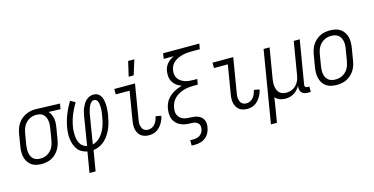

<svg xmlns="http://www.w3.org/2000/svg" viewBox="-90 -1212 3680 1888"><g transform="rotate(-15 1750.0 -268.0)"><path d="M198 8Q169 8 142 2Q115 -4 94 -19.5Q73 -35 58.5 -57.5Q44 -80 38 -106.5Q32 -133 32.5 -161Q33 -189 38 -218L58 -338Q62 -362 70 -386Q78 -410 92 -432.5Q106 -455 125.5 -473Q145 -491 168.5 -503Q192 -515 216.5 -521.5Q241 -528 266 -528H281L523 -520L514 -465L393 -469Q408 -454 417 -434Q426 -414 430 -392.5Q434 -371 433 -348Q432 -325 428 -302L408 -182Q404 -158 396 -133.5Q388 -109 374 -86Q360 -63 340.5 -44.5Q321 -26 297.5 -14Q274 -2 248 3Q222 8 198 8ZM198 -47Q216 -47 235 -51Q254 -55 270.5 -65Q287 -75 301 -89Q315 -103 324.5 -120Q334 -137 339.5 -155Q345 -173 348 -191L368 -311Q371 -330 372 -348Q373 -366 370.5 -383.5Q368 -401 361.5 -417Q355 -433 344 -445.5Q333 -458 317 -464.5Q301 -471 282 -472L272 -473H263Q245 -473 227 -467.5Q209 -462 192.5 -452.5Q176 -443 162.5 -428.5Q149 -414 140 -397.5Q131 -381 125.5 -363.5Q120 -346 117 -329L97 -209Q94 -189 93.5 -170Q93 -151 96 -132.5Q99 -114 107 -97.5Q115 -81 128.5 -69Q142 -57 160 -52Q178 -47 198 -47Z M627 215 662 5Q634 0 608.5 -14Q583 -28 566.5 -50Q550 -72 540 -99Q530 -126 526 -155Q522 -184 523.5 -214Q525 -244 530 -274Q541 -338 565.5 -400Q590 -462 626 -520L675 -493Q642 -439 619.5 -382Q597 -325 587 -266Q583 -244 582 -221.5Q581 -199 582.5 -177Q584 -155 589.5 -134Q595 -113 605.5 -95Q616 -77 633.5 -64.5Q651 -52 673 -48L721 -343Q725 -363 729.5 -382.5Q734 -402 742.5 -421Q751 -440 762 -458Q773 -476 788.5 -490.5Q804 -505 824 -512.5Q844 -520 864 -520Q882 -520 898.5 -513.5Q915 -507 925.5 -494Q936 -481 943 -465Q950 -449 953 -432Q956 -415 957.5 -397.5Q959 -380 958 -361.5Q957 -343 955.5 -325Q954 -307 951 -289Q945 -257 937.5 -225Q930 -193 917.5 -162.5Q905 -132 886.5 -102.5Q868 -73 843 -49Q818 -25 786.5 -10.5Q755 4 724 7L689 215ZM731 -48Q756 -53 779 -68.5Q802 -84 819 -105Q836 -126 848.5 -150Q861 -174 869.5 -198.5Q878 -223 883.5 -248Q889 -273 893 -298Q895 -310 897 -322.5Q899 -335 899.5 -347Q900 -359 900.5 -371.5Q901 -384 900 -396Q899 -408 897 -419.5Q895 -431 890.5 -441.5Q886 -452 876.5 -459.5Q867 -467 855 -467Q842 -467 830.5 -458Q819 -449 811.5 -437Q804 -425 799 -412Q794 -399 790 -386.5Q786 -374 783 -361Q780 -348 778 -335Z M1291 8Q1269 8 1247.5 2.5Q1226 -3 1209.5 -15.5Q1193 -28 1182.5 -46.5Q1172 -65 1167.5 -86Q1163 -107 1164 -129.5Q1165 -152 1169 -174L1217 -465H1076V-520H1287L1228 -165Q1226 -151 1225 -137Q1224 -123 1226.5 -110Q1229 -97 1234 -85Q1239 -73 1248.5 -64Q1258 -55 1270.5 -51Q1283 -47 1297 -47Q1316 -47 1335 -56.5Q1354 -66 1367 -82.5Q1380 -99 1387.5 -118Q1395 -137 1400 -156L1455 -146Q1451 -126 1443.5 -107.5Q1436 -89 1425 -71Q1414 -53 1400 -38Q1386 -23 1368 -12Q1350 -1 1330 3.5Q1310 8 1291 8ZM1244 -600 1279 -751H1342L1295 -600Z M1667 215V160H1702Q1719 160 1736.5 155.5Q1754 151 1768.5 140Q1783 129 1792 113Q1801 97 1803 80Q1806 63 1802 47Q1798 31 1786 20.5Q1774 10 1758.5 5.5Q1743 1 1726 0.5Q1709 0 1692 -0.5Q1675 -1 1659 -4Q1643 -7 1628 -12.5Q1613 -18 1599 -26Q1585 -34 1574 -45Q1563 -56 1554 -69Q1545 -82 1540 -97.5Q1535 -113 1533 -129Q1531 -145 1531.5 -162Q1532 -179 1535 -196Q1539 -218 1547 -240Q1555 -262 1568.5 -281Q1582 -300 1600.5 -316Q1619 -332 1639.5 -344Q1660 -356 1681.5 -364.5Q1703 -373 1725 -379Q1699 -388 1676 -404.5Q1653 -421 1638.5 -445Q1624 -469 1620.5 -498Q1617 -527 1622 -557Q1625 -577 1633.5 -596Q1642 -615 1656 -631Q1670 -647 1687.5 -659Q1705 -671 1724 -680H1622L1631 -735H1999L1990 -680H1903Q1881 -680 1858.5 -678Q1836 -676 1813.5 -670.5Q1791 -665 1768.5 -655Q1746 -645 1727 -629.5Q1708 -614 1696.5 -593Q1685 -572 1682 -549Q1678 -526 1681.5 -504Q1685 -482 1696.5 -464.5Q1708 -447 1726 -435Q1744 -423 1764 -416Q1784 -409 1807 -406.5Q1830 -404 1853 -404H1890L1880 -349H1843Q1817 -349 1791.5 -346.5Q1766 -344 1739.5 -336.5Q1713 -329 1688.5 -316Q1664 -303 1643.5 -283.5Q1623 -264 1611.5 -239Q1600 -214 1596 -188Q1593 -169 1593.5 -149.5Q1594 -130 1602.5 -113.5Q1611 -97 1624.5 -85Q1638 -73 1655.5 -66.5Q1673 -60 1692 -58Q1711 -56 1730.5 -55.5Q1750 -55 1769 -52Q1788 -49 1805 -42Q1822 -35 1835.5 -23Q1849 -11 1857 5.5Q1865 22 1866.5 41Q1868 60 1864 80Q1860 108 1847 134.5Q1834 161 1810.5 180Q1787 199 1758.5 207Q1730 215 1703 215Z M2291 8Q2269 8 2247.5 2.5Q2226 -3 2209.5 -15.5Q2193 -28 2182.5 -46.5Q2172 -65 2167.5 -86Q2163 -107 2164 -129.5Q2165 -152 2169 -174L2217 -465H2076V-520H2287L2228 -165Q2226 -151 2225 -137Q2224 -123 2226.5 -110Q2229 -97 2234 -85Q2239 -73 2248.5 -64Q2258 -55 2270.5 -51Q2283 -47 2297 -47Q2316 -47 2335 -56.5Q2354 -66 2367 -82.5Q2380 -99 2387.5 -118Q2395 -137 2400 -156L2455 -146Q2451 -126 2443.5 -107.5Q2436 -89 2425 -71Q2414 -53 2400 -38Q2386 -23 2368 -12Q2350 -1 2330 3.5Q2310 8 2291 8Z M2474 215 2596 -520H2657L2605 -209Q2602 -189 2601.5 -170Q2601 -151 2604 -133Q2607 -115 2614 -98.5Q2621 -82 2634 -70Q2647 -58 2664.5 -52.5Q2682 -47 2702 -47Q2719 -47 2737 -51Q2755 -55 2771.5 -64Q2788 -73 2801 -86.5Q2814 -100 2824 -116.5Q2834 -133 2839 -150Q2844 -167 2847 -185L2903 -520H2964L2890 -77Q2889 -71 2890 -65Q2891 -59 2894.5 -55Q2898 -51 2903.5 -49Q2909 -47 2915 -47H2935V8H2906Q2888 8 2871.5 3.5Q2855 -1 2844 -13Q2833 -25 2829.5 -42Q2826 -59 2829 -77L2831 -85Q2819 -65 2803 -46.5Q2787 -28 2766.5 -15.5Q2746 -3 2723.5 2.5Q2701 8 2679 8Q2648 8 2620.5 -2.5Q2593 -13 2575 -35Q2570 1 2564.5 36.5Q2559 72 2553 107L2535 215Z M3201 8Q3173 8 3145.5 2Q3118 -4 3096 -19Q3074 -34 3059.5 -56.5Q3045 -79 3038.5 -105.5Q3032 -132 3032.5 -160.5Q3033 -189 3038 -218L3058 -338Q3062 -363 3070 -387.5Q3078 -412 3092.5 -435Q3107 -458 3127.5 -476.5Q3148 -495 3172 -507Q3196 -519 3221.5 -523.5Q3247 -528 3272 -528Q3300 -528 3327.5 -522Q3355 -516 3377 -501Q3399 -486 3414 -463.5Q3429 -441 3435.5 -414.5Q3442 -388 3441.5 -359.5Q3441 -331 3436 -302L3416 -182Q3412 -157 3404 -132.5Q3396 -108 3381.5 -85Q3367 -62 3346.5 -43.5Q3326 -25 3302 -13Q3278 -1 3252 3.5Q3226 8 3201 8ZM3201 -47Q3220 -47 3239 -51Q3258 -55 3275.5 -64.5Q3293 -74 3307.5 -88Q3322 -102 3331.5 -119Q3341 -136 3347 -154.5Q3353 -173 3356 -191L3376 -311Q3380 -331 3380.5 -350.5Q3381 -370 3377.5 -388.5Q3374 -407 3365.5 -423.5Q3357 -440 3342.5 -451.5Q3328 -463 3309.5 -468Q3291 -473 3272 -473Q3253 -473 3234.5 -469Q3216 -465 3198.5 -455.5Q3181 -446 3166.5 -432Q3152 -418 3142 -401Q3132 -384 3126 -365.5Q3120 -347 3117 -329L3097 -209Q3094 -189 3093.5 -169.5Q3093 -150 3096 -131.5Q3099 -113 3108 -96.5Q3117 -80 3131 -68.5Q3145 -57 3163.5 -52Q3182 -47 3201 -47Z"/></g></svg>

Font: Iosevka Term Curly Light
Style: Italic
Weight: 300
Italic angle: -9°
Designer: Belleve Invis
Foundry: Belleve Invis
Version: Version 32.3.0